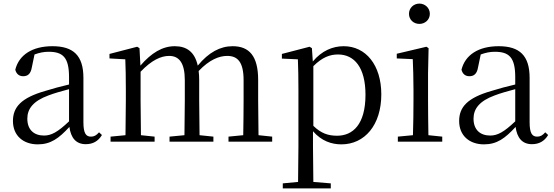

<svg xmlns="http://www.w3.org/2000/svg" viewBox="-20 -788 3079 1068"><path d="M457 14C496 14 526 -2 547 -37L531 -52C515 -34 503 -28 486 -28C459 -28 444 -45 444 -108V-355C444 -479 388 -531 272 -531C159 -531 85 -482 65 -400C71 -377 86 -364 109 -364C134 -364 151 -377 157 -413L172 -485C199 -495 224 -500 250 -500C329 -500 364 -470 364 -359V-318C320 -308 273 -295 231 -282C99 -244 52 -193 52 -115C52 -32 111 15 190 15C262 15 307 -18 366 -82C374 -22 402 14 457 14ZM364 -113C301 -53 265 -34 225 -34C169 -34 132 -66 132 -128C132 -183 165 -226 249 -257C283 -270 323 -281 364 -292Z M1331 0H1494V-28L1418 -36L1416 -229V-343C1416 -477 1366 -531 1274 -531C1205 -531 1141 -497 1080 -423C1063 -499 1019 -531 952 -531C884 -531 822 -494 761 -423L756 -520L743 -528L589 -488V-463L677 -458C679 -408 680 -358 680 -290V-229L678 -36L595 -28V0H840V-28L764 -36L762 -229V-389C823 -453 875 -477 921 -477C975 -477 1008 -440 1008 -342V-229L1006 -36L923 -28V0H1167V-28L1090 -36L1088 -229V-342C1088 -360 1087 -377 1085 -393C1145 -456 1199 -477 1244 -477C1301 -477 1335 -444 1335 -342V-229C1335 -173 1334 -92 1333 -36L1251 -28V0Z M1879 15C2008 15 2101 -92 2101 -263C2101 -427 2014 -531 1892 -531C1831 -531 1770 -506 1720 -446L1715 -520L1702 -528L1548 -488V-462L1637 -458C1639 -408 1640 -355 1640 -287V27L1638 224L1553 232V260H1820V232L1723 224L1721 27V-58C1769 -3 1825 15 1879 15ZM1723 -420C1773 -470 1816 -485 1860 -485C1951 -485 2013 -413 2013 -261C2013 -95 1942 -33 1855 -33C1806 -33 1766 -46 1723 -88Z M2313 -655C2344 -655 2371 -678 2371 -711C2371 -744 2344 -768 2313 -768C2281 -768 2255 -744 2255 -711C2255 -678 2281 -655 2313 -655ZM2276 0H2440V-28L2363 -36C2362 -92 2361 -175 2361 -229V-380L2364 -520L2352 -528L2187 -489V-463L2276 -459C2278 -409 2280 -356 2280 -289V-229C2280 -175 2279 -92 2277 -36L2193 -28V0Z M2939 14C2978 14 3008 -2 3029 -37L3013 -52C2997 -34 2985 -28 2968 -28C2941 -28 2926 -45 2926 -108V-355C2926 -479 2870 -531 2754 -531C2641 -531 2567 -482 2547 -400C2553 -377 2568 -364 2591 -364C2616 -364 2633 -377 2639 -413L2654 -485C2681 -495 2706 -500 2732 -500C2811 -500 2846 -470 2846 -359V-318C2802 -308 2755 -295 2713 -282C2581 -244 2534 -193 2534 -115C2534 -32 2593 15 2672 15C2744 15 2789 -18 2848 -82C2856 -22 2884 14 2939 14ZM2846 -113C2783 -53 2747 -34 2707 -34C2651 -34 2614 -66 2614 -128C2614 -183 2647 -226 2731 -257C2765 -270 2805 -281 2846 -292Z"/></svg>

Font: Noto Serif CJK TC
Style: Regular
Weight: 400
Designer: Ryoko NISHIZUKA 西塚涼子 (kana & ideographs); Frank Grießhammer (Latin, Greek & Cyrillic); Wenlong ZHANG 张文龙 (bopomofo); San
Foundry: Adobe
Version: Version 2.001;hotconv 1.1.0;makeotfexe 2.6.0